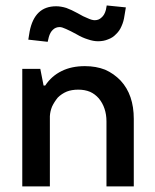

<svg xmlns="http://www.w3.org/2000/svg" viewBox="-20 -666 553 686"><path d="M59.6 0Q85 0 158.2 0Q158.2 -62.5 158.2 -251Q159.2 -268.6 166 -285.2Q173.8 -301.8 186.5 -317.4Q200.2 -331.1 218.8 -338.9Q236.3 -345.7 259.8 -345.7Q283.2 -345.7 301.8 -337.9Q319.3 -330.1 333 -314.5Q346.7 -297.9 353.5 -277.3Q360.4 -256.8 360.4 -232.4Q360.4 -154.3 360.4 0Q384.8 0 458 0Q458 -60.5 458 -241.2Q458 -284.2 446.3 -318.4Q434.6 -352.5 411.1 -377.9Q386.7 -403.3 355.5 -417Q323.2 -429.7 283.2 -429.7Q235.4 -429.7 200.2 -412.1Q164.1 -394.5 141.6 -360.4Q139.6 -360.4 135.7 -360.4Q132.8 -375 124 -419.9Q108.4 -419.9 59.6 -419.9Q59.6 -407.2 59.6 -367.2Q59.6 -275.4 59.6 0ZM330.1 -518.6Q350.6 -518.6 366.2 -525.4Q382.8 -531.2 394.5 -543.9Q407.2 -555.7 414.1 -572.3Q421.9 -588.9 424.8 -610.4Q426.8 -620.1 429.7 -639.6Q413.1 -641.6 361.3 -646.5Q360.4 -642.6 358.4 -630.9Q353.5 -612.3 342.8 -603.5Q333 -593.8 318.4 -593.8Q308.6 -593.8 293.9 -600.6Q278.3 -606.4 256.8 -619.1Q235.4 -630.9 216.8 -637.7Q197.3 -643.6 180.7 -643.6Q141.6 -643.6 118.2 -621.1Q94.7 -598.6 85.9 -553.7Q84 -543.9 81.1 -524.4Q98.6 -522.5 150.4 -516.6Q151.4 -521.5 154.3 -533.2Q159.2 -550.8 168.9 -559.6Q178.7 -569.3 193.4 -569.3Q201.2 -569.3 215.8 -562.5Q231.4 -555.7 252.9 -543.9Q274.4 -531.2 293.9 -525.4Q313.5 -518.6 330.1 -518.6Z"/></svg>

Font: TextaAlt
Style: Bold
Weight: 400
Designer: Daniel Hernandez & Miguel Hernandez
Version: Version 1.005;com.myfonts.easy.latinotype.texta.alt-bold.wfk